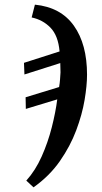

<svg xmlns="http://www.w3.org/2000/svg" viewBox="-20 -565 439 825"><path d="M93 211Q132 168 159 107.5Q186 47 202.5 -18Q219 -83 226 -138L91 -97L90 -147L234 -191Q237 -209 238 -223.5Q239 -238 240 -254Q240 -264 239.5 -274Q239 -284 239 -294L85 -245L83 -295L236 -344Q230 -412 197 -446Q164 -480 116 -490L130 -545Q241 -534 297.5 -454.5Q354 -375 354 -244Q354 -198 343.5 -135.5Q333 -73 307.5 -5Q282 63 237.5 127Q193 191 124 240Z"/></svg>

Font: Noto Serif ExtraCondensed SemiBold
Style: Italic
Weight: 600
Width: 2
Italic angle: -12°
Designer: Monotype Design Team
Foundry: Monotype Imaging Inc.
Version: Version 2.013